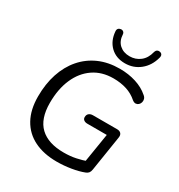

<svg xmlns="http://www.w3.org/2000/svg" viewBox="-215 -1083 1157 1238"><g transform="rotate(30 363.0 -464.5)"><path d="M390.6 8.9Q293.1 8.9 222.6 -26Q152 -60.9 114.2 -129.1Q76.4 -197.2 76.4 -295.6Q76.4 -388.8 101.6 -465.3Q126.8 -541.9 174.9 -597.7Q223 -653.5 291 -683.7Q359 -713.9 445.7 -713.9Q509.9 -713.9 565.8 -696.2Q621.8 -678.5 660.2 -644.6Q673.3 -634.7 676.6 -622Q680 -609.3 676.5 -597.9Q673.1 -586.5 664.8 -578.8Q656.5 -571.1 644.8 -570.2Q633.1 -569.3 619.5 -579.7Q583.9 -611.2 539.1 -625.4Q494.3 -639.6 440.8 -639.6Q354.4 -639.6 292.3 -596.8Q230.1 -554.1 196.7 -477.3Q163.2 -400.4 163.2 -297.9Q163.2 -179.2 223.7 -121.8Q284.3 -64.5 400.1 -64.5Q449.1 -64.5 490.3 -73.3Q531.6 -82.1 569.2 -95.7L544.2 -52.9L584.5 -301.9H440.5Q423.5 -301.9 413.5 -309.5Q403.5 -317 403.5 -330.2Q403.5 -348.2 414.7 -357.7Q425.9 -367.2 444.4 -367.2H623.8Q643.3 -367.2 653 -356.3Q662.8 -345.3 659.4 -325.3L618.2 -64.1Q615.8 -48 608.8 -38.5Q601.7 -29.1 587.7 -23.7Q549.3 -8.7 496.3 0.1Q443.2 8.9 390.6 8.9ZM454 -760Q387.4 -760 345.7 -800.4Q304.1 -840.7 298.8 -907.6Q297.4 -921.2 303.8 -928.8Q310.2 -936.3 321.4 -937.8Q329.2 -939.3 335.6 -936.6Q341.9 -933.9 345.8 -928.5Q349.7 -923.1 350.2 -914.7Q352.5 -867 381.9 -840.7Q411.3 -814.3 457 -814.3Q501.9 -814.3 535.3 -840.5Q568.7 -866.6 580.7 -916.2Q583.1 -924.1 587 -929.3Q590.9 -934.4 597.2 -936.8Q603.6 -939.3 611.4 -937.8Q623.6 -936.3 629.2 -927.3Q634.9 -918.2 630.5 -903Q612.6 -836.7 565 -798.4Q517.3 -760 454 -760Z"/></g></svg>

Font: Nunito ExtraLight
Style: Italic
Weight: 200
Italic angle: -9°
Designer: Vernon Adams
Foundry: Vernon Adams
Version: Version 3.602